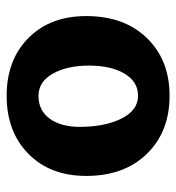

<svg xmlns="http://www.w3.org/2000/svg" viewBox="4 -529 535 583"><g transform="rotate(90 271.5 -237.5)"><path d="M271 9.8Q162.1 9.8 95.5 -56.2Q28.8 -122.1 28.8 -231.9Q28.8 -347.2 95.5 -416Q162.1 -484.9 271 -484.9Q379.9 -484.9 447 -416Q514.2 -347.2 514.2 -231.9Q514.2 -122.1 447 -56.2Q379.9 9.8 271 9.8ZM365.2 -211.9Q365.2 -288.1 340.1 -338.6Q314.9 -389.2 271 -389.2Q228 -389.2 203.6 -348.1Q179.2 -307.1 179.2 -240.2Q179.2 -173.8 203.6 -130.4Q228 -86.9 271 -86.9Q315.9 -86.9 340.6 -121.3Q365.2 -155.8 365.2 -211.9Z"/></g></svg>

Font: Sukar
Style: black
Weight: 900
Designer: Dario Muhafara - Ghiath Alsory
Foundry: Dario Muhafara - Ghiath Alsory
Version: Version 1.00 March 27, 2016, initial release